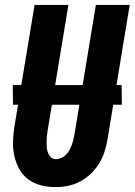

<svg xmlns="http://www.w3.org/2000/svg" viewBox="-20 -755 549 783"><path d="M207 8Q177 8 148 1Q119 -6 96 -23Q73 -40 59 -65Q45 -90 38.5 -119Q32 -148 33 -178.5Q34 -209 39 -240L121 -735H259L174 -221Q172 -209 171 -197.5Q170 -186 170 -174.5Q170 -163 171 -152Q172 -141 176 -131Q180 -121 188 -113.5Q196 -106 208 -106Q219 -106 230 -111Q241 -116 249.5 -124.5Q258 -133 263.5 -143.5Q269 -154 273 -165Q277 -176 279.5 -187Q282 -198 284 -209L371 -735H509L419 -190Q415 -165 407.5 -140Q400 -115 386 -91.5Q372 -68 352.5 -48.5Q333 -29 309 -16Q285 -3 259 2.5Q233 8 207 8ZM477 -328H33L32 -408H476Z"/></svg>

Font: Iosevka Term Curly Heavy
Style: Italic
Weight: 900
Italic angle: -9°
Designer: Belleve Invis
Foundry: Belleve Invis
Version: Version 32.3.0